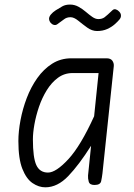

<svg xmlns="http://www.w3.org/2000/svg" viewBox="-20 -790 571 820"><path d="M173.5 10Q145.5 10 119 -8Q92.5 -26 75.5 -69Q58.5 -112 58.5 -187.5Q58.5 -228.5 67.5 -276.5Q76.5 -324.5 94.2 -371.2Q112 -418 139.2 -456.5Q166.5 -495 202.8 -518Q239 -541 285 -541H435Q452.5 -541 459.8 -530.8Q467 -520.5 466 -508L417.5 -49Q415.5 -32.5 412 -16.2Q408.5 0 383.5 0Q363 0 359 -14Q355 -28 356 -40.5L369 -167.5Q317.5 -86 271.5 -38Q225.5 10 173.5 10ZM185 -53Q219 -53 271.8 -110Q324.5 -167 382 -293.5L401 -478H290Q255 -478 227.5 -457.8Q200 -437.5 179.8 -404.8Q159.5 -372 146.5 -333.8Q133.5 -295.5 127 -259Q120.5 -222.5 120.5 -195Q120.5 -116.5 135.2 -84.8Q150 -53 185 -53ZM394.5 -657.5Q373 -657.5 352.5 -672.2Q332 -687 314 -701.8Q296 -716.5 281 -716.5Q264.5 -716.5 253 -707.2Q241.5 -698 224 -686Q217 -681.5 209 -684Q201 -686.5 195.5 -693.5Q190 -700.5 189.5 -708.5Q189 -718 197.2 -728Q205.5 -738 218 -746Q232.5 -755 246 -762.8Q259.5 -770.5 279 -770.5Q298.5 -770.5 315.2 -761.2Q332 -752 346.5 -739.5Q361 -727 374.2 -717.8Q387.5 -708.5 400 -708.5Q416 -708.5 426.5 -716.2Q437 -724 460.5 -746.5Q467 -752.5 475.2 -749.8Q483.5 -747 490 -739.5Q496.5 -732 496.5 -724.5Q497.5 -715 489.2 -705.5Q481 -696 469 -685.5Q456.5 -674.5 437.8 -666Q419 -657.5 394.5 -657.5Z"/></svg>

Font: Edu NSW ACT Cursive
Style: Regular
Weight: 400
Designer: Tina and Corey Anderson, Eben Sorkin, Mirko Velimirovic
Foundry: Sorkin Type Co.
Version: Version 2.000